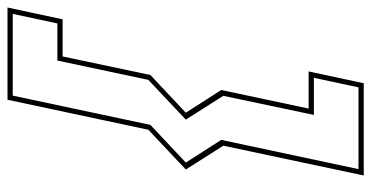

<svg xmlns="http://www.w3.org/2000/svg" viewBox="-320 -531 990 512"><g transform="rotate(90 175.0 -275.0)"><path d="M252 -181 352.5 -275.5 292 -370 370 -736H152L126.5 -617H225.5L174.5 -375.5L238 -275.5L132 -175.5L80.5 67H-18.5L-44 186H174ZM119 -181 219.5 -275.5 159 -370 208.5 -603H109.5L141 -750H387L307.5 -375.5L371 -275.5L265 -175.5L185 200H-61L-29.5 53H69.5Z"/></g></svg>

Font: Tourney Thin
Style: Italic
Weight: 100
Italic angle: -12°
Designer: Tyler Finck
Foundry: Etcetera Type Co
Version: Version 1.015